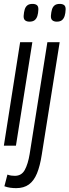

<svg xmlns="http://www.w3.org/2000/svg" viewBox="-24 -755 360 995"><path d="M-4 0 80.3 -536.2H143.6L58.6 0ZM144.7 -734.8Q159.3 -734.8 167.4 -728.2Q175.5 -721.6 174.8 -705.1Q174.1 -686.3 169.7 -672.3Q165.2 -658.2 155.7 -650.5Q146.2 -642.8 128.7 -642.8Q114.5 -642.8 106.1 -649.6Q97.8 -656.3 98.5 -672.8Q99.9 -692 104 -705.8Q108.1 -719.7 117.8 -727.3Q127.4 -734.8 144.7 -734.8ZM285.9 -734.8Q300.6 -734.8 308.7 -728.2Q316.8 -721.6 316.1 -705.1Q315.4 -686.3 311 -672.3Q306.5 -658.2 297 -650.5Q287.5 -642.8 270.3 -642.8Q256 -642.8 247.6 -649.6Q239.1 -656.3 239.8 -672.8Q241.2 -692 245.3 -705.8Q249.4 -719.7 259.1 -727.3Q268.7 -734.8 285.9 -734.8ZM285.2 -536.2 192.3 47.4Q183.5 104.7 167.7 143.4Q151.8 182 125.7 201Q99.5 220 59.8 220Q44.8 220 29.2 217.9Q13.5 215.8 -1.2 210.2L14.5 149.8Q25.9 153.8 34.8 155Q43.7 156.2 53.1 156.2Q87.8 156.2 104.5 125.5Q121.2 94.8 129.7 43.1L221.5 -536.2Z"/></svg>

Font: Georama
Style: Italic
Weight: 400
Width: 2
Italic angle: -9°
Designer: Jean-Baptiste Levee
Foundry: Production Type
Version: Version 1.000